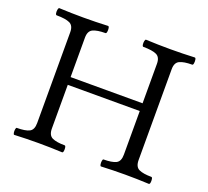

<svg xmlns="http://www.w3.org/2000/svg" viewBox="-116 -809 1035 955"><g transform="rotate(20 401.5 -331.5)"><path d="M48 3Q44 3 42.5 -6Q41 -15 42.5 -24.5Q44 -34 48 -34Q92 -34 113.5 -44.5Q135 -55 135 -91V-572Q135 -607 112.5 -617.5Q90 -628 43 -628Q38 -628 36.5 -637.5Q35 -647 37 -656.5Q39 -666 43 -666Q108 -663 172 -663Q237 -663 301 -666Q306 -666 307.5 -656.5Q309 -647 307.5 -637.5Q306 -628 301 -628Q258 -628 235.5 -617.5Q213 -607 213 -572V-363H594V-572Q594 -607 571.5 -617.5Q549 -628 502 -628Q497 -628 495.5 -637.5Q494 -647 496 -656.5Q498 -666 502 -666Q567 -663 631 -663Q696 -663 760 -666Q765 -666 766.5 -656.5Q768 -647 766.5 -637.5Q765 -628 760 -628Q717 -628 694.5 -617.5Q672 -607 672 -572V-91Q672 -55 694.5 -44.5Q717 -34 760 -34Q765 -34 766.5 -24.5Q768 -15 766.5 -6Q765 3 760 3Q697 0 634 0Q570 0 507 3Q503 3 501.5 -6Q500 -15 501.5 -24.5Q503 -34 507 -34Q551 -34 572.5 -44.5Q594 -55 594 -91V-322H213V-91Q213 -55 235.5 -44.5Q258 -34 301 -34Q306 -34 307.5 -24.5Q309 -15 307.5 -6Q306 3 301 3Q238 0 175 0Q111 0 48 3Z"/></g></svg>

Font: Junicode VF
Style: Regular
Weight: 400
Designer: Peter S. Baker
Version: Version 2.213